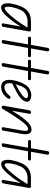

<svg xmlns="http://www.w3.org/2000/svg" viewBox="1256 -2152 906 3459"><g transform="rotate(90 1709.5 -423.0)"><path d="M112 9.5Q78 9.5 58.8 -22.2Q39.5 -54 39.5 -110Q39.5 -142.5 47 -183.5Q54.5 -224.5 67.2 -267Q80 -309.5 96.5 -347.5Q113 -385.5 130.5 -412Q158.5 -454 195.2 -479.2Q232 -504.5 274 -515.8Q316 -527 358.5 -527H512Q535 -527 542.2 -517.5Q549.5 -508 545 -483.5L464.5 -28.5Q463.5 -23 457.8 -11.5Q452 0 428.5 0Q407.5 0 404 -8.8Q400.5 -17.5 401.5 -25.5L458 -342.5Q439 -311.5 421.8 -284.2Q404.5 -257 389.5 -234.5Q374.5 -212 361 -195.5Q316 -138 275.2 -91.5Q234.5 -45 194.5 -17.8Q154.5 9.5 112 9.5ZM101 -118Q101 -106 102.2 -90.8Q103.5 -75.5 109.2 -64.2Q115 -53 128.5 -53Q153.5 -53 199 -95.5Q244.5 -138 314 -225Q363 -287.5 404.8 -349.5Q446.5 -411.5 478.5 -465.5H358.5Q332 -465.5 298.8 -457.2Q265.5 -449 233.2 -428.8Q201 -408.5 177.5 -373Q162.5 -350.5 148.8 -316.5Q135 -282.5 124.2 -245Q113.5 -207.5 107.2 -173.8Q101 -140 101 -118Z M730 0Q716 0 707.5 -7Q699 -14 701.5 -28L780 -474H673Q654.5 -474 647.8 -481.5Q641 -489 641 -501.5Q641 -513 647.8 -520.2Q654.5 -527.5 673 -527.5H789.5L843 -830Q845.5 -843.5 854 -849.8Q862.5 -856 873 -856Q887.5 -856 897.8 -847.5Q908 -839 905.5 -823L853.5 -527.5H980Q998.5 -527.5 1004.5 -520.5Q1010.5 -513.5 1010.5 -501.5Q1010.5 -489 1004.5 -481.5Q998.5 -474 980 -474H844L765.5 -28Q763 -13 753 -6.5Q743 0 730 0Z M1145.5 0Q1131.5 0 1123 -7Q1114.5 -14 1117 -28L1195.5 -474H1088.5Q1070 -474 1063.2 -481.5Q1056.5 -489 1056.5 -501.5Q1056.5 -513 1063.2 -520.2Q1070 -527.5 1088.5 -527.5H1205L1258.5 -830Q1261 -843.5 1269.5 -849.8Q1278 -856 1288.5 -856Q1303 -856 1313.2 -847.5Q1323.5 -839 1321 -823L1269 -527.5H1395.5Q1414 -527.5 1420 -520.5Q1426 -513.5 1426 -501.5Q1426 -489 1420 -481.5Q1414 -474 1395.5 -474H1259.5L1181 -28Q1178.5 -13 1168.5 -6.5Q1158.5 0 1145.5 0Z M1548.5 10Q1517.5 10 1492.2 -0.5Q1467 -11 1449.5 -32.2Q1432 -53.5 1424.2 -85.5Q1416.5 -117.5 1420 -160.5Q1424 -208 1437.5 -259.2Q1451 -310.5 1471 -356.8Q1491 -403 1513.5 -435Q1546 -483.5 1595.2 -508.2Q1644.5 -533 1697 -533Q1725 -533 1751.8 -525.2Q1778.5 -517.5 1796.2 -501.8Q1814 -486 1814 -461.5Q1814 -427.5 1794.8 -395.2Q1775.5 -363 1735.8 -331Q1696 -299 1634 -265.5Q1601 -248.5 1557.5 -226.8Q1514 -205 1484 -190Q1482 -180.5 1480.8 -168.2Q1479.5 -156 1479 -147.5Q1477 -107 1493.5 -78Q1510 -49 1549.5 -49Q1585.5 -49 1615.2 -65Q1645 -81 1665.5 -100.2Q1686 -119.5 1694 -130Q1713.5 -156.5 1727 -159Q1740.5 -161.5 1752 -153Q1761 -146.5 1761.5 -133Q1762 -119.5 1739 -89.5Q1733 -81.5 1717.2 -65.2Q1701.5 -49 1677.2 -31.8Q1653 -14.5 1620.5 -2.2Q1588 10 1548.5 10ZM1497 -250Q1513 -258.5 1543.2 -274.5Q1573.5 -290.5 1608.8 -311.2Q1644 -332 1676.2 -355Q1708.5 -378 1729 -401.2Q1749.5 -424.5 1749.5 -445Q1749.5 -459 1732.8 -467Q1716 -475 1694.5 -475Q1665 -475 1628.5 -461Q1592 -447 1563 -406Q1543 -376 1525.8 -333.2Q1508.5 -290.5 1497 -250Z M2297 0Q2278 0 2274.8 -10.2Q2271.5 -20.5 2274 -37L2331 -361.5Q2335 -382 2337.2 -409.2Q2339.5 -436.5 2333 -457Q2326.5 -477.5 2303 -477.5Q2278 -477.5 2243.2 -446.5Q2208.5 -415.5 2168.8 -364.2Q2129 -313 2088 -251.5Q2047 -190 2009 -128Q1971 -66 1940 -14Q1934 -4.5 1928.5 -1.8Q1923 1 1909.5 -0.5Q1889.5 -3.5 1886.8 -13.5Q1884 -23.5 1888 -46.5L1967 -493Q1969.5 -505 1973.5 -512.8Q1977.5 -520.5 1985.5 -524Q1993.5 -527.5 2007 -527.5Q2023 -527.5 2028 -520Q2033 -512.5 2030 -496L1975.5 -185.5Q2017.5 -254 2059.8 -317Q2102 -380 2144.5 -429.5Q2187 -479 2229.5 -508Q2272 -537 2314 -537Q2356.5 -537 2376 -511.8Q2395.5 -486.5 2398.2 -447Q2401 -407.5 2393 -364.5L2334 -28.5Q2332 -16 2324.8 -8Q2317.5 0 2297 0Z M2591.5 0Q2577.5 0 2569 -7Q2560.5 -14 2563 -28L2641.5 -474H2534.5Q2516 -474 2509.2 -481.5Q2502.5 -489 2502.5 -501.5Q2502.5 -513 2509.2 -520.2Q2516 -527.5 2534.5 -527.5H2651L2704.5 -830Q2707 -843.5 2715.5 -849.8Q2724 -856 2734.5 -856Q2749 -856 2759.2 -847.5Q2769.5 -839 2767 -823L2715 -527.5H2841.5Q2860 -527.5 2866 -520.5Q2872 -513.5 2872 -501.5Q2872 -489 2866 -481.5Q2860 -474 2841.5 -474H2705.5L2627 -28Q2624.5 -13 2614.5 -6.5Q2604.5 0 2591.5 0Z M2932 9.5Q2898 9.5 2878.8 -22.2Q2859.5 -54 2859.5 -110Q2859.5 -142.5 2867 -183.5Q2874.5 -224.5 2887.2 -267Q2900 -309.5 2916.5 -347.5Q2933 -385.5 2950.5 -412Q2978.5 -454 3015.2 -479.2Q3052 -504.5 3094 -515.8Q3136 -527 3178.5 -527H3332Q3355 -527 3362.2 -517.5Q3369.5 -508 3365 -483.5L3284.5 -28.5Q3283.5 -23 3277.8 -11.5Q3272 0 3248.5 0Q3227.5 0 3224 -8.8Q3220.5 -17.5 3221.5 -25.5L3278 -342.5Q3259 -311.5 3241.8 -284.2Q3224.5 -257 3209.5 -234.5Q3194.5 -212 3181 -195.5Q3136 -138 3095.2 -91.5Q3054.5 -45 3014.5 -17.8Q2974.5 9.5 2932 9.5ZM2921 -118Q2921 -106 2922.2 -90.8Q2923.5 -75.5 2929.2 -64.2Q2935 -53 2948.5 -53Q2973.5 -53 3019 -95.5Q3064.5 -138 3134 -225Q3183 -287.5 3224.8 -349.5Q3266.5 -411.5 3298.5 -465.5H3178.5Q3152 -465.5 3118.8 -457.2Q3085.5 -449 3053.2 -428.8Q3021 -408.5 2997.5 -373Q2982.5 -350.5 2968.8 -316.5Q2955 -282.5 2944.2 -245Q2933.5 -207.5 2927.2 -173.8Q2921 -140 2921 -118Z"/></g></svg>

Font: Edu QLD Hand
Style: Regular
Weight: 400
Designer: Tina and Corey Anderson, Eben Sorkin
Foundry: Sorkin Type Co.
Version: Version 2.000